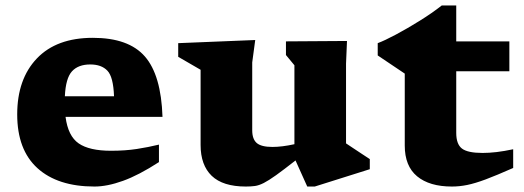

<svg xmlns="http://www.w3.org/2000/svg" viewBox="-20 -670 1918 703"><path d="M320 -531.5Q451 -531.5 510.5 -463.2Q570 -395 575 -242H220Q229 -172 268 -145Q307 -118 386.5 -118Q438.5 -118 480.8 -124.5Q523 -131 562 -140.5V-76.5Q488 -28.5 430.2 -7.8Q372.5 13 326 13Q191.5 13 117.2 -54.2Q43 -121.5 43 -251Q43 -380.5 115 -456Q187 -531.5 320 -531.5ZM310.5 -434Q266.5 -434 243.5 -408.8Q220.5 -383.5 217.5 -317.5H397.5Q395 -388.5 373.2 -411.2Q351.5 -434 310.5 -434Z M903.5 -193Q903.5 -160.5 920.2 -146.2Q937 -132 977.5 -132Q1012.5 -132 1058 -142V-431L1027 -468.5V-518.5L1250.5 -520L1247 -437V-145Q1253 -141 1269.8 -129.8Q1286.5 -118.5 1305 -106.5Q1323.5 -94.5 1334 -87.5V-50.5L1132.5 13H1105L1062 -82.5Q1018 -48 990.8 -28.5Q963.5 -9 945.8 0Q928 9 913.5 11Q899 13 880 13Q796 13 755.2 -26.2Q714.5 -65.5 714.5 -139V-414.5L632.5 -462V-512L914.5 -523.5L903.5 -441.5Z M1650.5 -183.5Q1650.5 -142 1671.5 -126Q1692.5 -110 1747 -110Q1770.5 -110 1798.2 -113.2Q1826 -116.5 1859 -123.5V-55Q1798 -28 1758.5 -13.2Q1719 1.5 1690.8 7.2Q1662.5 13 1634.5 13Q1552.5 13 1507.2 -24.5Q1462 -62 1462 -137V-400.5L1363 -467V-512Q1387.5 -521 1429.2 -543.2Q1471 -565.5 1516.5 -593.8Q1562 -622 1597.5 -650H1650.5V-518.5H1845V-409H1650.5Z"/></svg>

Font: Newsreader 6pt
Style: Bold
Weight: 700
Designer: Hugues Gentile
Foundry: Production Type
Version: Version 1.003; ttfautohint (v1.8.3)